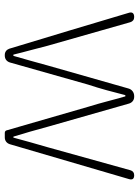

<svg xmlns="http://www.w3.org/2000/svg" viewBox="88 -654 567 782"><g transform="rotate(90 371.0 -263.5)"><path d="M105 -263 179 -18C183 -7 192 0 204 0H207C221 0 231 -8 235 -21L325 -339C342 -390 355 -440 368 -491H373C388 -440 399 -392 415 -341L511 -9C512 -3 516 0 522 0H537H540C554 0 564 -8 568 -21L710 -506C714 -520 709 -527 694 -527C684 -527 677 -522 674 -512L580 -174C566 -125 553 -81 541 -35H537C523 -81 510 -125 497 -174L402 -507C398 -519 388 -527 375 -527H372C357 -527 345 -518 341 -504L247 -174C234 -125 221 -81 208 -35H203C192 -81 179 -125 167 -174L71 -511C68 -521 61 -527 50 -527C34 -527 28 -519 33 -504Z"/></g></svg>

Font: GenSenRounded2 TW EL
Style: Regular
Weight: 250
Version: Version 2.100;PS 2.1;hotconv 16.6.51;makeotf.lib2.5.65220 DE